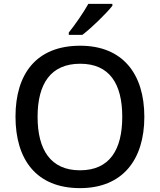

<svg xmlns="http://www.w3.org/2000/svg" viewBox="-20 -1012 825 991"><path d="M560 -982V-992H436C411 -947 365 -881 335 -844V-832H405C453 -868 531 -945 560 -982ZM725 -409C725 -631 613 -776 394 -776C167 -776 60 -630 60 -410C60 -189 167 -41 393 -41C613 -41 725 -188 725 -409ZM174 -409C174 -580 242 -683 394 -683C545 -683 611 -580 611 -409C611 -238 545 -133 393 -133C242 -133 174 -238 174 -409Z"/></svg>

Font: Noto Sans Tamil UI Medium
Style: Regular
Weight: 500
Designer: Jelle Bosma - Monotype Design Team
Foundry: Monotype Imaging Inc.
Version: Version 2.004